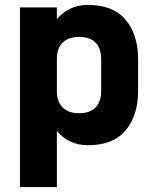

<svg xmlns="http://www.w3.org/2000/svg" viewBox="-20 -580 640 780"><path d="M61 -550H211V-502Q234 -530 266 -545Q298 -560 337 -560Q440 -560 490.5 -499.5Q541 -439 541 -340V-210Q541 -111 490.5 -50.5Q440 10 337 10Q298 10 266 -5Q234 -20 211 -48V180H61ZM301 -430Q258 -430 234.5 -407Q211 -384 211 -340V-210Q211 -167 234.5 -143.5Q258 -120 301 -120Q345 -120 368 -143.5Q391 -167 391 -210V-340Q391 -384 368 -407Q345 -430 301 -430Z"/></svg>

Font: Tiny ExtraBold
Style: Regular
Weight: 800
Designer: Philipp Nurullin, Konstantin Bulenkov
Foundry: JetBrains
Version: Version 2.251; ttfautohint (v1.8.4.7-5d5b)